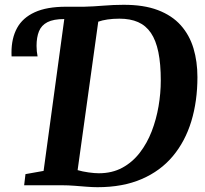

<svg xmlns="http://www.w3.org/2000/svg" viewBox="-20 -771 855 799"><path d="M385.7 8Q365.2 8 340.2 6Q315.2 4 289.3 2Q263.4 0 240.4 0H80.5L86 -46.4L161.4 -59.8L247.5 -691.7L234.1 -717.7L254.5 -743H329.9Q369 -744 410.7 -747.5Q452.5 -751 493.4 -751Q577.9 -751.4 636.9 -729Q695.8 -706.6 732.2 -665.9Q768.5 -625.2 785.1 -570.1Q801.6 -515 801.6 -450Q801.6 -350.2 776.2 -266.5Q750.8 -182.8 699.4 -121.3Q648 -59.7 569.7 -25.9Q491.4 8 385.7 8ZM391.2 -50Q446.5 -50 488.8 -72.9Q531.1 -95.8 561.5 -135.2Q592 -174.6 611.3 -224.5Q630.5 -274.4 639.8 -328.8Q649.1 -383.3 649.1 -435.9Q649.1 -505.2 639 -554.2Q628.9 -603.2 608 -634Q587.1 -664.7 554.7 -679Q522.2 -693.3 477.1 -693.3Q450.1 -693.3 427.6 -690Q405 -686.6 388.9 -680.8L303 -63Q323.1 -57.1 348.5 -53.5Q373.9 -50 391.2 -50ZM28.2 -536.3Q28 -540.8 27.9 -544.5Q27.8 -548.1 27.8 -552.6Q27.8 -612.1 51.1 -654.6Q74.4 -697.1 124.5 -720Q174.6 -743 254.5 -743L247.5 -691.7Q202.7 -691.7 177.5 -678.8Q152.3 -665.8 142.2 -640.8Q132.1 -615.7 132.1 -580.1Q132.1 -568.6 133.2 -557.6Q134.4 -546.5 136.4 -536.3Z"/></svg>

Font: Merriweather Light
Style: Italic
Weight: 300
Italic angle: -7.8°
Designer: Eben Sorkin
Foundry: Eben Sorkin
Version: Version 2.101